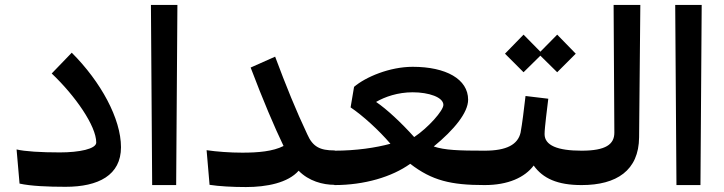

<svg xmlns="http://www.w3.org/2000/svg" viewBox="-20 -748 2927 776"><path d="M245 7C378 7 469 -40 469 -153C469 -268 388 -417 270 -535L189 -451C284 -361 369 -239 369 -172C369 -146 300 -132 222 -132C145 -132 80 -136 47 -144L59 -6C104 4 174 7 245 7Z M595 0H692L697 -728H590Z M974 8C1058 8 1144 -9 1187 -58C1228 -16 1285 -1 1332 -1L1351 -13V-128L1332 -140C1273 -140 1244 -155 1222 -205C1177 -300 1136 -401 1092 -519L993 -475C1043 -343 1089 -235 1126 -158C1083 -136 1023 -131 959 -131C909 -131 856 -135 815 -141L827 -1C865 5 921 8 974 8Z M1332 0C1453 0 1564 -33 1638 -86C1726 -18 1803 0 1938 0L1957 -12V-127L1938 -139C1835 -139 1777 -141 1733 -156C1816 -224 1872 -293 1872 -345C1872 -428 1783 -478 1648 -478C1555 -478 1458 -437 1411 -397L1397 -314C1446 -281 1511 -222 1558 -167C1499 -151 1420 -139 1332 -139L1313 -127V-12ZM1500 -336C1536 -357 1588 -375 1648 -375C1713 -375 1772 -355 1772 -324C1772 -301 1711 -232 1654 -194C1602 -252 1543 -307 1500 -336Z M1939 0C2034 0 2101 -31 2137 -79C2174 -27 2233 0 2330 0L2350 -12V-127L2330 -139C2234 -139 2181 -160 2181 -206C2181 -232 2192 -314 2196 -349L2104 -360C2097 -301 2091 -250 2084 -212C2073 -164 2028 -139 1939 -139L1919 -127V-12ZM2021 -531 2096 -456 2164 -523 2232 -456 2307 -531 2232 -608 2164 -539 2096 -608Z M2331 0C2472 0 2562 -59 2563 -193L2568 -728H2460L2463 -212C2463 -165 2429 -139 2331 -139L2312 -127V-12Z M2714 0H2811L2816 -728H2709Z"/></svg>

Font: Wafeq Semi Bold
Style: Regular
Weight: 600
Designer: Rasmus Andersson & Azza Alameddine
Foundry: Google & TypeTogether
Version: Version 3.000;January 28, 2025;FontCreator 15.0.0.3014 64-bi